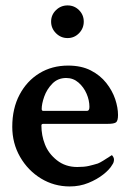

<svg xmlns="http://www.w3.org/2000/svg" viewBox="-20 -669 466 695"><path d="M232.4 5.9Q175.8 5.9 128.4 -22.9Q81.1 -51.8 52.7 -101.1Q24.4 -150.4 24.4 -210Q24.4 -276.4 50.8 -326.2Q77.1 -376 122.6 -403.8Q168 -431.6 226.6 -431.6Q274.4 -431.6 308.6 -414.1Q342.8 -396.5 364.7 -368.7Q386.7 -340.8 397 -310.1Q407.2 -279.3 407.2 -252.9Q407.2 -231.4 399.9 -226.1Q392.6 -220.7 370.1 -220.7H136.7Q129.9 -220.7 129.9 -214.8Q129.9 -178.7 142.6 -146.5Q155.3 -113.3 186 -88.9Q216.8 -64.5 259.8 -64.5Q285.2 -64.5 301.8 -68.4Q318.4 -72.3 334 -77.1Q341.8 -80.1 353.5 -87.4Q365.2 -94.7 375 -101.1Q384.8 -107.4 384.8 -107.4Q386.7 -106.4 389.6 -101.6Q392.6 -96.7 392.6 -91.8Q392.6 -81.1 386.7 -73.2Q377 -55.7 354 -37.6Q331.1 -19.5 299.8 -6.8Q268.6 5.9 232.4 5.9ZM136.7 -267.6H294.9Q303.7 -267.6 303.7 -282.2Q303.7 -305.7 293.5 -329.6Q283.2 -353.5 264.2 -370.1Q245.1 -386.7 219.7 -386.7Q189.5 -386.7 169.4 -366.2Q149.4 -345.7 140.1 -319.3Q130.9 -293 130.9 -274.4Q130.9 -267.6 136.7 -267.6ZM224.6 -531.2Q200.2 -531.2 182.6 -548.8Q165 -566.4 165 -590.8Q165 -615.2 182.6 -632.3Q200.2 -649.4 224.6 -649.4Q249 -649.4 266.1 -632.3Q283.2 -615.2 283.2 -590.8Q283.2 -566.4 266.1 -548.8Q249 -531.2 224.6 -531.2Z"/></svg>

Font: Crimson Text SemiBold
Style: Regular
Weight: 600
Designer: Sebastian Kosch
Foundry: Sebastian Kosch
Version: Version 1.100; ttfautohint (v1.8.4)